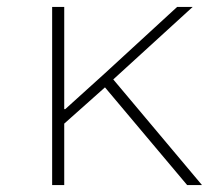

<svg xmlns="http://www.w3.org/2000/svg" viewBox="-20 -536 640 556"><path d="M284 -283 166 -178V0H131V-516H166V-220H169L284 -324L493 -516H538L308 -306L565 0H522Z"/></svg>

Font: IBM Plex Mono ExtLt
Style: Regular
Weight: 200
Monospace: yes
Designer: Mike Abbink, Paul van der Laan, Pieter van Rosmalen
Foundry: Bold Monday
Version: Version 2.3